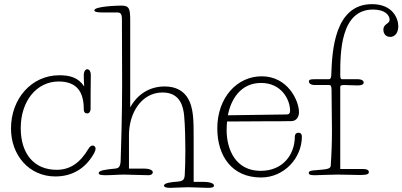

<svg xmlns="http://www.w3.org/2000/svg" viewBox="-20 -845 1941 926"><path d="M386 -428C357 -472 316 -482 266 -482C132 -482 33 -369 33 -225C33 -97 120 6 247 6C327 6 390 -31 431 -101C437 -111 441 -122 441 -128C441 -136 435 -143 428 -143C419 -143 414 -139 407 -128C366 -59 318 -26 253 -26C144 -26 80 -104 80 -227C80 -358 157 -452 263 -452C352 -452 384 -400 384 -319C384 -303 391 -298 401 -298C411 -298 417 -309 417 -320C417 -354 417 -448 418 -484C418 -498 412 -511 401 -511C390 -511 384 -498 384 -483C384 -465 385 -443 386 -428Z M910 -293C904 -342 884 -428 774 -428C702 -428 643 -391 608 -327V-745C608 -800 605 -818 566 -818C550 -818 435 -815 435 -795C435 -786 458 -785 476 -785H546C562 -785 568 -776 568 -753C568 -637 569 -501 569 -436C569 -290 564 -131 562 -72C561 -42 554 -34 536 -32C486 -27 456 -23 456 -10C456 -1 472 0 490 0C520 0 550 -3 581 -3C612 -3 659 0 697 0C708 0 717 -6 717 -14C717 -26 696 -32 675 -32H602V-193C602 -301 663 -399 764 -399C852 -399 864 -326 868 -288C873 -239 874 -151 874 -120C874 -88 873 -29 871 0C869 21 863 29 836 31C808 33 771 37 771 50C771 57 780 61 802 61C821 61 860 58 889 58C917 58 962 61 983 61C1003 61 1012 58 1012 50C1012 37 985 32 958 32H914V-176C914 -228 914 -258 910 -293Z M1079 -289C1093 -363 1139 -445 1239 -445C1338 -445 1379 -364 1379 -311C1379 -300 1375 -293 1362 -293ZM1075 -259C1112 -259 1214 -260 1246 -260C1299 -260 1353 -260 1387 -261C1411 -262 1422 -283 1422 -304C1422 -358 1369 -477 1242 -477C1123 -477 1028 -374 1028 -226C1028 -92 1099 11 1239 11C1350 11 1436 -82 1436 -187C1436 -198 1430 -205 1419 -205C1409 -205 1402 -198 1402 -187C1402 -101 1346 -21 1237 -21C1117 -21 1073 -123 1073 -218C1073 -230 1074 -245 1075 -259Z M1575 -45C1574 -30 1554 -28 1501 -24C1487 -23 1469 -22 1469 -11C1469 0 1485 0 1503 0C1518 0 1571 -3 1607 -3C1637 -3 1693 -1 1717 -1C1751 -1 1759 -6 1759 -15C1759 -24 1750 -30 1730 -30H1621V-424C1621 -431 1623 -435 1639 -435C1651 -435 1693 -433 1705 -433C1720 -433 1734 -436 1734 -447C1734 -458 1720 -463 1707 -463H1629C1624 -463 1621 -467 1621 -484C1621 -588 1621 -799 1779 -799C1838 -799 1859 -771 1859 -750C1859 -741 1855 -737 1844 -729C1833 -721 1829 -713 1829 -702C1829 -680 1843 -667 1862 -667C1886 -667 1901 -689 1901 -718C1901 -756 1874 -825 1774 -825C1592 -825 1582 -595 1578 -491C1578 -477 1577 -463 1566 -463H1502C1478 -463 1470 -462 1470 -452C1470 -444 1477 -435 1499 -435H1566C1577 -435 1579 -428 1579 -409C1579 -345 1581 -281 1581 -217C1581 -159 1579 -102 1575 -45Z"/></svg>

Font: Life Savers
Style: Regular
Weight: 400
Designer: Pablo Impallari, Rodrigo Fuenzalida, Brenda Gallo
Foundry: Pablo Impallari, Rodrigo Fuenzalida, Brenda Gallo
Version: Version 3.000